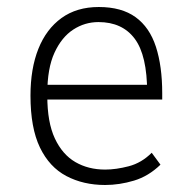

<svg xmlns="http://www.w3.org/2000/svg" viewBox="-20 -520 551 548"><path d="M280 8Q218 8 169.5 -17.5Q121 -43 94 -99Q67 -155 67 -247Q67 -324 89.5 -380.5Q112 -437 155.5 -468.5Q199 -500 262 -500Q327 -500 367 -471Q407 -442 425 -386.5Q443 -331 443 -254V-236H99V-278H420L400 -256Q400 -362 364.5 -409.5Q329 -457 261 -457Q222 -457 189 -435.5Q156 -414 135.5 -369.5Q115 -325 115 -253V-246Q115 -171 136.5 -125Q158 -79 195 -57.5Q232 -36 280 -36Q311 -36 347.5 -45.5Q384 -55 413 -84L438 -50Q404 -17 362.5 -4.5Q321 8 280 8Z"/></svg>

Font: Nunito Sans 7pt Condensed ExtraLight
Style: Regular
Weight: 250
Width: 3
Designer: Vernon Adams
Foundry: Vernon Adams
Version: Version 3.101;gftools[0.9.27]